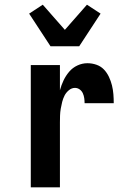

<svg xmlns="http://www.w3.org/2000/svg" viewBox="-20 -797 540 817"><path d="M111 0V-520H235V-413Q241 -435 250.5 -455Q260 -475 274.5 -492Q289 -509 309.5 -518.5Q330 -528 352 -528Q372 -528 390.5 -521.5Q409 -515 422 -501.5Q435 -488 443.5 -470Q452 -452 456.5 -433.5Q461 -415 462.5 -396Q464 -377 464 -358H340Q340 -368 338.5 -379Q337 -390 332.5 -400Q328 -410 319 -416.5Q310 -423 299 -423Q285 -423 273 -413Q261 -403 254.5 -390Q248 -377 244.5 -363Q241 -349 238.5 -334.5Q236 -320 235.5 -305Q235 -290 235 -276V0ZM195 -600 104 -739 162 -777 256 -670 350 -777 408 -739 317 -600Z"/></svg>

Font: Iosevka Term Curly Extrabold
Style: Regular
Weight: 800
Designer: Belleve Invis
Foundry: Belleve Invis
Version: Version 32.3.0